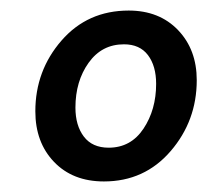

<svg xmlns="http://www.w3.org/2000/svg" viewBox="-20 -731 399 364"><path d="M215 -647Q173 -647 148 -612Q123 -577 123 -527Q123 -493 139 -472Q155 -451 186 -451Q228 -451 252 -487Q276 -523 276 -572Q276 -606 260.5 -626.5Q245 -647 215 -647ZM47 -520Q47 -597 96.5 -654Q146 -711 224 -711Q282 -711 317.5 -674Q353 -637 353 -579Q353 -502 303.5 -444.5Q254 -387 177 -387Q118 -387 82.5 -424Q47 -461 47 -520Z"/></svg>

Font: Overlock
Style: Bold Italic
Weight: 700
Designer: Dario Muhafara
Foundry: Dario Manuel Muhafara
Version: Version 1.002